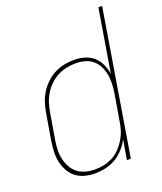

<svg xmlns="http://www.w3.org/2000/svg" viewBox="-138 -824 775 920"><g transform="rotate(-20 250.0 -363.5)"><path d="M189 8Q162 8 136.5 1.5Q111 -5 91 -20.5Q71 -36 59 -58.5Q47 -81 41.5 -106.5Q36 -132 37.5 -159Q39 -186 43 -213L65 -343Q69 -369 77 -394Q85 -419 99 -442Q113 -465 133 -484Q153 -503 177 -515.5Q201 -528 226.5 -533Q252 -538 278 -538Q305 -538 331 -530.5Q357 -523 376 -506Q395 -489 406 -465Q417 -441 421 -415L474 -735H493L372 0H352L369 -100Q356 -75 336.5 -53.5Q317 -32 293 -18Q269 -4 242 2Q215 8 189 8ZM195 -10Q218 -10 241 -15Q264 -20 285.5 -31.5Q307 -43 324 -61Q341 -79 353.5 -100Q366 -121 373 -143.5Q380 -166 383 -189L405 -319Q409 -343 410 -367Q411 -391 407 -414Q403 -437 393 -457.5Q383 -478 365.5 -493Q348 -508 325.5 -514Q303 -520 278 -520Q255 -520 231.5 -515Q208 -510 186 -498.5Q164 -487 146 -469.5Q128 -452 115 -430.5Q102 -409 95 -386.5Q88 -364 84 -340L62 -210Q58 -186 57 -161.5Q56 -137 61 -114Q66 -91 77 -70.5Q88 -50 106 -36Q124 -22 147.5 -16Q171 -10 195 -10Z"/></g></svg>

Font: Iosevka Curly Thin Oblique
Style: Regular
Weight: 100
Italic angle: -9°
Monospace: yes
Designer: Belleve Invis
Foundry: Belleve Invis
Version: Version 11.1.0; ttfautohint (v1.8.3)